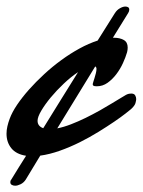

<svg xmlns="http://www.w3.org/2000/svg" viewBox="-30 -472 442 595"><path d="M104 -74.7Q130.9 -118.2 157.7 -161.4Q184.6 -204.6 211.9 -248.5Q189.9 -233.9 167.7 -212.9Q145.5 -191.9 127.4 -170.2Q109.4 -148.4 97.9 -128.9Q86.4 -109.4 86.4 -97.7Q86.4 -81.1 104 -74.7ZM363.8 -310.1Q359.4 -294.9 351.1 -276.6Q342.8 -258.3 330.6 -242.2Q318.4 -226.1 303.2 -215.3Q288.1 -204.6 270 -204.6Q262.7 -204.6 260 -206.1Q257.3 -207.5 257.3 -211.4Q257.3 -212.4 259 -217.8Q260.7 -223.1 262.9 -230.2Q265.1 -237.3 267.1 -245.1Q269 -252.9 269 -258.3Q269 -264.2 265.1 -266.1L147.5 -74.2Q167.5 -78.1 190.2 -86.9Q212.9 -95.7 235.4 -106.7Q257.8 -117.7 279.1 -129.6Q300.3 -141.6 317.1 -151.9Q334 -162.1 345.7 -169.2Q357.4 -176.3 360.8 -178.2Q365.7 -180.7 369.6 -181.4Q373.5 -182.1 376.5 -182.1Q385.7 -182.1 388.9 -176.5Q392.1 -170.9 392.1 -165Q392.1 -161.1 389.9 -152.8Q387.7 -144.5 376 -133.8Q372.6 -130.9 358.9 -120.1Q345.2 -109.4 323.7 -94.7Q302.2 -80.1 274.9 -63.2Q247.6 -46.4 217.3 -31.2Q187 -16.1 155.5 -4.9Q124 6.3 94.7 10.3L49.8 84.5Q43.5 94.2 33.9 98.9Q24.4 103.5 17.1 103.5Q10.7 103.5 6.3 100.8Q2 98.1 2 92.8Q2 90.8 2.4 88.9Q2.9 86.9 4.9 84.5Q16.1 65.9 27.6 47.6Q39.1 29.3 50.8 10.7Q20 5.9 5.1 -12.7Q-9.8 -31.2 -9.8 -57.6Q-9.8 -68.8 -7.1 -80.6Q-4.4 -92.3 0 -104Q7.3 -124 22.9 -147.2Q38.6 -170.4 59.8 -194.3Q81.1 -218.3 106.7 -241.9Q132.3 -265.6 160.2 -285.9Q188 -306.2 216.6 -321.8Q245.1 -337.4 272.5 -346.2L326.2 -431.6Q332.5 -441.4 341.8 -446.5Q351.1 -451.7 358.4 -451.7Q363.8 -451.7 367.2 -449.5Q370.6 -447.3 370.6 -441.9Q370.6 -437 367.2 -431.6L319.8 -355H323.7Q341.3 -355 353.5 -348.1Q365.7 -341.3 365.7 -324.7Q365.7 -317.4 363.8 -310.1Z"/></svg>

Font: Damion
Style: Regular
Weight: 400
Foundry: vernon adams
Version: Version 1.000